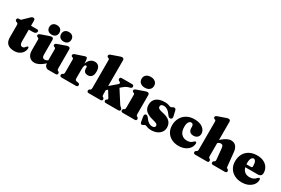

<svg xmlns="http://www.w3.org/2000/svg" viewBox="89 -1883 4429 3024"><g transform="rotate(30 2304.0 -371.0)"><path d="M39.5 -399.5 22.5 -405.5Q3 -415 3 -435.5Q3 -449.5 12.5 -457.8Q22 -466 36.5 -466H61Q68.5 -466 75.8 -471Q83 -476 94 -489.5L170.5 -563Q198 -595 223 -595Q256 -595 256 -558.5V-466H363.5Q395 -466 395 -440Q395 -421 378 -408.2Q361 -395.5 322 -395.5H256V-178.5Q256 -107.5 305 -107.5Q324 -107.5 335.5 -118Q347 -128.5 356.2 -141Q365.5 -153.5 377 -159Q394.5 -160.5 394.5 -134Q392.5 -92.5 370.2 -59.5Q348 -26.5 309.8 -7.2Q271.5 12 222 12Q141.5 12 99.8 -25.8Q58 -63.5 58 -143.5V-367.5Q58 -382 53.8 -388.2Q49.5 -394.5 39.5 -399.5Z M460 -135V-327Q460 -343 456 -349.2Q452 -355.5 444.5 -359L434 -361.5Q415.5 -370.5 415.5 -388Q415.5 -409 444.5 -420.5L567.5 -464Q606.5 -479 625.5 -479Q642 -479 650.8 -469Q659.5 -459 659.5 -443.5V-172Q659.5 -110.5 707 -110.5Q739.5 -110.5 763.5 -132.5V-327Q763.5 -343 759.5 -349.2Q755.5 -355.5 748 -359L737.5 -361.5Q719 -370.5 719 -388Q719 -409 748 -420.5L871 -464Q892 -472 904.5 -475.5Q917 -479 929.5 -479Q945.5 -479 954.2 -469Q963 -459 963 -443.5V-104.5Q963 -84.5 966 -76.8Q969 -69 975.5 -65L986 -60.5Q1005 -49 1005 -30Q1005 0 971.5 0H840Q810 0 789.8 -21.2Q769.5 -42.5 769.5 -73V-79Q713.5 -29 670 -8Q626.5 13 589 13Q531 13 495.5 -26.5Q460 -66 460 -135ZM606 -506.5Q564 -506.5 539 -529.5Q514 -552.5 514 -593Q514 -633.5 539 -656.5Q564 -679.5 606 -679.5Q648.5 -679.5 673.2 -656.5Q698 -633.5 698 -593Q698 -553 673.2 -529.8Q648.5 -506.5 606 -506.5ZM823.5 -506.5Q781 -506.5 756 -529.5Q731 -552.5 731 -593Q731 -633 756 -656.2Q781 -679.5 823.5 -679.5Q866.5 -679.5 891.5 -656.5Q916.5 -633.5 916.5 -593Q916.5 -553 891.5 -529.8Q866.5 -506.5 823.5 -506.5Z M1278 -439.5 1284 -369.5Q1301 -425.5 1335.2 -452.2Q1369.5 -479 1412 -479Q1458.5 -479 1484.8 -448.2Q1511 -417.5 1511 -356.5Q1511 -295 1485.8 -266Q1460.5 -237 1420.5 -237Q1380 -237 1360.2 -256.8Q1340.5 -276.5 1340 -311.5V-332Q1339.5 -357.5 1320 -357.5Q1305.5 -357.5 1296.5 -337Q1287.5 -316.5 1287.5 -271V-105.5Q1287.5 -71.5 1311 -67.5L1348.5 -60.5Q1374.5 -56.5 1374.5 -30Q1374.5 0 1340 0H1081.5Q1047.5 0 1047.5 -30Q1047.5 -48.5 1066.5 -60.5L1077 -65Q1083.5 -69 1086.5 -76.8Q1089.5 -84.5 1089.5 -103.5V-327.5Q1089.5 -343.5 1085.8 -350Q1082 -356.5 1074 -360L1063 -362.5Q1044.5 -371.5 1044.5 -389Q1044.5 -410.5 1074 -422L1197 -463Q1237 -478 1250.5 -478Q1262 -478 1268.5 -469.5Q1275 -461 1278 -439.5Z M1574.5 0Q1541 0 1541 -30Q1541 -49 1560 -60.5L1570.5 -65Q1577 -69 1580 -76.8Q1583 -84.5 1583 -104.5V-603.5Q1583 -619 1579.2 -625.2Q1575.5 -631.5 1567.5 -635L1557 -637.5Q1538.5 -646.5 1538.5 -664.5Q1538.5 -685.5 1567.5 -697L1690.5 -740Q1711.5 -748 1724 -751.5Q1736.5 -755 1749 -755Q1765 -755 1773.8 -745Q1782.5 -735 1782.5 -719.5V-252L1907 -358.5Q1922 -371.5 1919.5 -384Q1917 -396.5 1899.5 -403.5L1887.5 -409.5Q1873.5 -419 1873.5 -436Q1873.5 -466 1907.5 -466H2093Q2126.5 -466 2126.5 -436.5Q2126.5 -424 2118.5 -414.2Q2110.5 -404.5 2086.5 -399.5Q2060 -393 2036.8 -381.5Q2013.5 -370 1984 -345L1950.5 -316.5L2093.5 -93Q2100.5 -82.5 2106.5 -76.2Q2112.5 -70 2120.5 -64Q2132.5 -54 2138.5 -46Q2144.5 -38 2144.5 -27.5Q2144.5 0 2111.5 0H1882.5Q1853 0 1853 -29.5Q1853 -45 1865.5 -54L1876 -60Q1886 -66 1885 -74Q1884 -82 1874.5 -97L1811 -201L1782.5 -177.5V-104.5Q1782.5 -83.5 1785.2 -75.2Q1788 -67 1795 -62.5L1805.5 -57Q1820 -47.5 1820 -30.5Q1820 0 1789 0Z M2294.5 -516.5Q2242 -516.5 2211.5 -543.5Q2181 -570.5 2181 -615Q2181 -659 2211.5 -685.8Q2242 -712.5 2294.5 -712.5Q2346.5 -712.5 2377.5 -685.8Q2408.5 -659 2408.5 -615Q2408.5 -570.5 2377.5 -543.5Q2346.5 -516.5 2294.5 -516.5ZM2401 -444V-104.5Q2401 -84.5 2404 -76.8Q2407 -69 2413.5 -65L2424 -60.5Q2442.5 -49 2442.5 -30Q2442.5 0 2409 0H2193Q2159.5 0 2159.5 -30Q2159.5 -49 2178 -60.5L2188.5 -65Q2195 -69 2198 -76.8Q2201 -84.5 2201 -104.5V-327.5Q2201 -343.5 2197.2 -349.8Q2193.5 -356 2185.5 -359L2175.5 -362Q2156.5 -371 2156.5 -388.5Q2156.5 -409.5 2186 -421L2309 -464.5Q2347.5 -479.5 2367 -479.5Q2383 -479.5 2392 -469.5Q2401 -459.5 2401 -444Z M2699.5 -46.5Q2725.5 -46.5 2738.2 -57.5Q2751 -68.5 2751 -84.5Q2751 -100 2739 -112.5Q2727 -125 2690 -134Q2608 -153 2562.5 -178.5Q2517 -204 2498.8 -238Q2480.5 -272 2480.5 -315.5Q2480.5 -391.5 2532.5 -435.2Q2584.5 -479 2686 -479Q2734.5 -479 2759.2 -467.8Q2784 -456.5 2797.5 -456.5Q2812.5 -456.5 2826.8 -467.8Q2841 -479 2856.5 -479Q2867.5 -479 2876.2 -472Q2885 -465 2890.5 -446.5L2909.5 -364.5Q2925.5 -312.5 2895 -300.5Q2863.5 -289 2839.5 -321Q2804 -373 2770.8 -396.5Q2737.5 -420 2697.5 -420Q2669.5 -420 2656 -408Q2642.5 -396 2642.5 -377Q2642.5 -357 2659 -343.8Q2675.5 -330.5 2727 -319.5Q2826 -300.5 2869.5 -257.2Q2913 -214 2913 -147Q2913 -98.5 2887 -62.5Q2861 -26.5 2816 -6.8Q2771 13 2713.5 13Q2678.5 13 2657.2 7Q2636 1 2623.8 -5Q2611.5 -11 2604.5 -11Q2590.5 -11 2574.8 0.5Q2559 12 2544 12Q2533.5 12 2526 4.5Q2518.5 -3 2515 -21.5L2501 -102.5Q2491.5 -151 2519 -159.5Q2544.5 -167.5 2570 -134.5Q2602.5 -87.5 2634 -67Q2665.5 -46.5 2699.5 -46.5Z M3431.5 -333Q3431.5 -294 3405.2 -269.2Q3379 -244.5 3335 -244.5Q3291 -244.5 3268.5 -268.5Q3246 -292.5 3246 -332V-355.5Q3246 -381 3234.8 -395Q3223.5 -409 3204 -409Q3178 -409 3159.8 -380.5Q3141.5 -352 3141.5 -294.5Q3141.5 -211 3181.5 -168.5Q3221.5 -126 3281.5 -126Q3316 -126 3341.2 -135Q3366.5 -144 3386 -166.5Q3397.5 -176 3403.5 -179.5Q3409.5 -183 3415 -182.5Q3432.5 -182 3432 -156Q3430 -109.5 3401.8 -71.2Q3373.5 -33 3324.2 -10.5Q3275 12 3210 12Q3139.5 12 3083.5 -16.2Q3027.5 -44.5 2995.2 -97Q2963 -149.5 2963 -222Q2963 -295.5 2995.2 -353.8Q3027.5 -412 3086.2 -445.5Q3145 -479 3224 -479Q3321.5 -479 3376.5 -436.5Q3431.5 -394 3431.5 -333Z M3719 -719.5V-389.5Q3773 -437 3814 -458Q3855 -479 3890.5 -479Q3948.5 -479 3980 -441.8Q4011.5 -404.5 4017.5 -340L4041.5 -104.5Q4043 -84.5 4045.2 -76.8Q4047.5 -69 4054 -65L4064.5 -60.5Q4083.5 -48 4083.5 -30Q4083.5 0 4050 0H3833Q3801.5 0 3801.5 -30.5Q3801.5 -47.5 3816.5 -57L3827 -62.5Q3834 -66.5 3837.5 -74.8Q3841 -83 3839.5 -103L3821 -296.5Q3818 -326 3807.5 -340.8Q3797 -355.5 3774 -355.5Q3746 -355.5 3719.5 -331.5L3719 -331V-104.5Q3719 -83.5 3721.8 -75Q3724.5 -66.5 3731.5 -62.5L3742 -57Q3756.5 -47.5 3756.5 -30.5Q3756.5 0 3725.5 0H3511Q3477.5 0 3477.5 -30Q3477.5 -49 3496.5 -60.5L3507 -65Q3513.5 -69 3516.5 -76.8Q3519.5 -84.5 3519.5 -104.5V-603.5Q3519.5 -619 3515.8 -625.2Q3512 -631.5 3504 -635L3493.5 -637.5Q3475 -646.5 3475 -664.5Q3475 -685.5 3504 -697L3627 -740Q3648 -748 3660.5 -751.5Q3673 -755 3685.5 -755Q3701.5 -755 3710.2 -745Q3719 -735 3719 -719.5Z M4589 -289Q4589 -258 4571.5 -240.8Q4554 -223.5 4522 -223.5H4292Q4306 -170.5 4341.2 -145.2Q4376.5 -120 4428 -120Q4463.5 -120 4493 -133Q4522.5 -146 4541 -172Q4559.5 -188.5 4569.5 -188Q4587 -187.5 4587 -162Q4587 -115.5 4558.5 -75.8Q4530 -36 4478.8 -12Q4427.5 12 4359.5 12Q4284.5 12 4227.2 -17.8Q4170 -47.5 4137.8 -100.8Q4105.5 -154 4105.5 -225Q4105.5 -300.5 4136 -357.5Q4166.5 -414.5 4225 -446.8Q4283.5 -479 4367 -479Q4437.5 -479 4487 -453.5Q4536.5 -428 4562.8 -385Q4589 -342 4589 -289ZM4284 -293Q4284 -282 4285 -272.5H4366Q4391 -272.5 4391 -298Q4391 -357.5 4375.8 -383.2Q4360.5 -409 4340.5 -409Q4317.5 -409 4300.8 -382.5Q4284 -356 4284 -293Z"/></g></svg>

Font: Fraunces 72pt Soft Black
Style: Regular
Weight: 900
Version: Version 1.000;[b76b70a41]